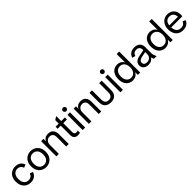

<svg xmlns="http://www.w3.org/2000/svg" viewBox="548 -2646 4591 4591"><g transform="rotate(-45 2843.5 -350.5)"><path d="M282 12Q213 12 158 -19.5Q103 -51 70.5 -111.5Q38 -172 38 -258Q38 -344 70.5 -404Q103 -464 158 -495Q213 -526 281 -526Q361 -526 414.5 -491Q468 -456 493 -383L417 -354Q396 -406 363 -429Q330 -452 279 -452Q240 -452 205 -432Q170 -412 148 -369.5Q126 -327 126 -258Q126 -189 148 -145.5Q170 -102 205 -82.5Q240 -63 280 -63Q330 -63 363.5 -86Q397 -109 417 -161L494 -133Q468 -60 415 -24Q362 12 282 12Z M804 12Q734 12 677.5 -20.5Q621 -53 588.5 -113Q556 -173 556 -257Q556 -341 588.5 -401Q621 -461 677.5 -493.5Q734 -526 804 -526Q874 -526 930 -493.5Q986 -461 1019 -401Q1052 -341 1052 -257Q1052 -173 1019 -113Q986 -53 930 -20.5Q874 12 804 12ZM804 -63Q847 -63 883.5 -84Q920 -105 942 -148Q964 -191 964 -257Q964 -323 942 -366.5Q920 -410 883.5 -431Q847 -452 804 -452Q760 -452 723.5 -431Q687 -410 665.5 -366.5Q644 -323 644 -257Q644 -191 665.5 -148Q687 -105 723.5 -84Q760 -63 804 -63Z M1486 0V-321Q1486 -388 1454.5 -419.5Q1423 -451 1372 -451Q1312 -451 1274.5 -410.5Q1237 -370 1237 -302V0H1152V-514H1231V-433H1232Q1253 -477 1293 -501.5Q1333 -526 1391 -526Q1447 -526 1487 -504.5Q1527 -483 1549 -439.5Q1571 -396 1571 -331V0Z M1882 10Q1815 10 1780.5 -24.5Q1746 -59 1746 -132V-631L1831 -685V-144Q1831 -104 1849 -85Q1867 -66 1901 -66Q1911 -66 1923.5 -68Q1936 -70 1951 -76V-1Q1934 4 1917.5 7Q1901 10 1882 10ZM1641 -445V-514H1955V-445Z M2042 0V-514H2127V0ZM2086 -596Q2062 -596 2044.5 -613.5Q2027 -631 2027 -655Q2027 -679 2044.5 -696Q2062 -713 2086 -713Q2110 -713 2127 -696Q2144 -679 2144 -655Q2144 -631 2127 -613.5Q2110 -596 2086 -596Z M2586 0V-321Q2586 -388 2554.5 -419.5Q2523 -451 2472 -451Q2412 -451 2374.5 -410.5Q2337 -370 2337 -302V0H2252V-514H2331V-433H2332Q2353 -477 2393 -501.5Q2433 -526 2491 -526Q2547 -526 2587 -504.5Q2627 -483 2649 -439.5Q2671 -396 2671 -331V0Z M2992 12Q2928 12 2881.5 -11.5Q2835 -35 2810.5 -82Q2786 -129 2786 -200V-514H2871V-202Q2871 -130 2904.5 -96.5Q2938 -63 2992 -63Q3047 -63 3080.5 -96.5Q3114 -130 3114 -202V-514H3199V-200Q3199 -129 3174.5 -82Q3150 -35 3104 -11.5Q3058 12 2992 12Z M3318 0V-514H3403V0ZM3362 -596Q3338 -596 3320.5 -613.5Q3303 -631 3303 -655Q3303 -679 3320.5 -696Q3338 -713 3362 -713Q3386 -713 3403 -696Q3420 -679 3420 -655Q3420 -631 3403 -613.5Q3386 -596 3362 -596Z M3731 12Q3667 12 3615 -20Q3563 -52 3533.5 -112Q3504 -172 3504 -257Q3504 -343 3533.5 -403Q3563 -463 3614.5 -494.5Q3666 -526 3731 -526Q3764 -526 3796 -516Q3828 -506 3855.5 -484.5Q3883 -463 3901 -428H3902V-711H3987V0H3908V-91H3907Q3890 -54 3861.5 -31.5Q3833 -9 3799.5 1.5Q3766 12 3731 12ZM3749 -63Q3794 -63 3829.5 -84.5Q3865 -106 3886.5 -149.5Q3908 -193 3908 -258Q3908 -322 3886.5 -365.5Q3865 -409 3829.5 -430.5Q3794 -452 3749 -452Q3705 -452 3669.5 -430.5Q3634 -409 3613 -366Q3592 -323 3592 -258Q3592 -193 3613 -149.5Q3634 -106 3669.5 -84.5Q3705 -63 3749 -63Z M4260 12Q4185 12 4137.5 -28Q4090 -68 4090 -135Q4090 -201 4135 -240.5Q4180 -280 4253 -293L4463 -334V-270L4290 -236Q4236 -225 4207 -202.5Q4178 -180 4178 -139Q4178 -99 4205 -77.5Q4232 -56 4280 -56Q4321 -56 4352 -73.5Q4383 -91 4400.5 -122Q4418 -153 4418 -194V-342Q4418 -394 4389.5 -424Q4361 -454 4308 -454Q4257 -454 4227 -430Q4197 -406 4186 -362L4104 -382Q4120 -446 4173.5 -486Q4227 -526 4309 -526Q4405 -526 4454 -477Q4503 -428 4503 -340V-105L4542 0H4452L4426 -72H4425Q4401 -32 4359 -10Q4317 12 4260 12Z M4832 12Q4768 12 4716 -20Q4664 -52 4634.5 -112Q4605 -172 4605 -257Q4605 -343 4634.5 -403Q4664 -463 4715.5 -494.5Q4767 -526 4832 -526Q4865 -526 4897 -516Q4929 -506 4956.5 -484.5Q4984 -463 5002 -428H5003V-711H5088V0H5009V-91H5008Q4991 -54 4962.5 -31.5Q4934 -9 4900.5 1.5Q4867 12 4832 12ZM4850 -63Q4895 -63 4930.5 -84.5Q4966 -106 4987.5 -149.5Q5009 -193 5009 -258Q5009 -322 4987.5 -365.5Q4966 -409 4930.5 -430.5Q4895 -452 4850 -452Q4806 -452 4770.5 -430.5Q4735 -409 4714 -366Q4693 -323 4693 -258Q4693 -193 4714 -149.5Q4735 -106 4770.5 -84.5Q4806 -63 4850 -63Z M5431 12Q5355 12 5300.5 -21.5Q5246 -55 5217 -116.5Q5188 -178 5188 -260Q5188 -339 5219 -399Q5250 -459 5304 -492.5Q5358 -526 5427 -526Q5495 -526 5546.5 -497.5Q5598 -469 5626 -416Q5654 -363 5654 -290Q5654 -275 5653.5 -261Q5653 -247 5652 -239H5237V-305H5601L5570 -288Q5570 -342 5553 -379.5Q5536 -417 5503 -436.5Q5470 -456 5425 -456Q5383 -456 5349 -437Q5315 -418 5295 -377Q5275 -336 5275 -271V-256Q5275 -163 5315 -112Q5355 -61 5435 -61Q5485 -61 5518.5 -82.5Q5552 -104 5573 -149L5643 -117Q5626 -74 5596 -45.5Q5566 -17 5524.5 -2.5Q5483 12 5431 12Z"/></g></svg>

Font: TikTok Sans 24pt
Style: Regular
Weight: 400
Version: Version 4.000